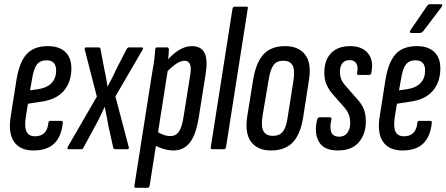

<svg xmlns="http://www.w3.org/2000/svg" viewBox="-20 -715 2139 920"><path d="M141 6Q75 6 46.5 -37Q18 -80 32 -161L59 -333Q73 -418 108 -456Q143 -494 209 -494Q263 -494 292.5 -466.5Q322 -439 322 -387Q322 -322 286 -280Q250 -238 179 -228L114 -218L104 -157Q96 -107 107 -84.5Q118 -62 148 -62Q177 -62 193 -78.5Q209 -95 212 -127Q213 -136 222 -136H273Q282 -136 281 -126Q274 -60 239.5 -27Q205 6 141 6ZM124 -282 165 -288Q207 -295 228 -318Q249 -341 249 -377Q249 -426 203 -426Q172 -426 156.5 -405.5Q141 -385 133 -333Z M309 0Q305 0 303.5 -2.5Q302 -5 304 -10L444 -252L386 -478Q385 -483 387 -485.5Q389 -488 393 -488H452Q461 -488 462 -478L479 -388Q484 -367 488 -344Q492 -321 495 -301H496Q507 -321 518.5 -344Q530 -367 539 -387L586 -478Q591 -488 598 -488H659Q664 -488 665 -485Q666 -482 664 -478L533 -253L597 -10Q600 0 589 0H532Q523 0 522 -10L500 -109Q496 -132 491.5 -155.5Q487 -179 482 -202H481Q471 -179 459 -155Q447 -131 435 -109L380 -8Q377 0 370 0Z M811 6Q789 6 763.5 -1.5Q738 -9 717 -22L728 -87Q745 -76 762 -69.5Q779 -63 796 -63Q822 -63 836.5 -83Q851 -103 859 -152L892 -359Q897 -392 890 -408Q883 -424 864 -424Q844 -424 819.5 -406Q795 -388 769 -359L772 -416Q805 -455 836.5 -474.5Q868 -494 899 -494Q943 -494 959.5 -462.5Q976 -431 966 -364L932 -150Q919 -69 889.5 -31.5Q860 6 811 6ZM632 185Q622 185 624 175L709 -366Q717 -409 720 -435.5Q723 -462 724 -478Q724 -488 733 -488H781Q789 -488 789 -478Q789 -458 785.5 -431.5Q782 -405 780 -388L784 -379L697 175Q695 185 687 185Z M998 0Q988 0 990 -10L1094 -673Q1096 -683 1105 -683H1160Q1165 -683 1167 -681Q1169 -679 1167 -673L1063 -10Q1061 0 1053 0Z M1279 6Q1214 6 1183 -35.5Q1152 -77 1165 -159L1193 -333Q1207 -417 1243.5 -455.5Q1280 -494 1346 -494Q1411 -494 1442.5 -452.5Q1474 -411 1460 -329L1433 -155Q1420 -72 1383 -33Q1346 6 1279 6ZM1288 -64Q1319 -64 1335.5 -84.5Q1352 -105 1359 -157L1386 -328Q1394 -379 1382 -401.5Q1370 -424 1337 -424Q1306 -424 1290.5 -403Q1275 -382 1267 -331L1238 -160Q1230 -109 1242.5 -86.5Q1255 -64 1288 -64Z M1599 6Q1531 6 1507.5 -37Q1484 -80 1500 -143Q1503 -153 1512 -153H1560Q1565 -153 1567.5 -150Q1570 -147 1568 -143Q1559 -102 1567.5 -81Q1576 -60 1606 -60Q1630 -60 1644 -78Q1658 -96 1658 -126Q1658 -151 1650.5 -168.5Q1643 -186 1625 -206L1580 -257Q1559 -280 1546.5 -305.5Q1534 -331 1534 -367Q1534 -427 1566.5 -460.5Q1599 -494 1658 -494Q1715 -494 1743.5 -459.5Q1772 -425 1759 -365Q1757 -356 1750 -356H1699Q1689 -356 1691 -365Q1697 -395 1687.5 -411Q1678 -427 1655 -427Q1633 -427 1621 -412.5Q1609 -398 1609 -372Q1609 -351 1615 -335.5Q1621 -320 1640 -299L1683 -250Q1709 -223 1721 -197Q1733 -171 1733 -133Q1733 -73 1699.5 -33.5Q1666 6 1599 6Z M1909 6Q1843 6 1814.5 -37Q1786 -80 1800 -161L1827 -333Q1841 -418 1876 -456Q1911 -494 1977 -494Q2031 -494 2060.5 -466.5Q2090 -439 2090 -387Q2090 -322 2054 -280Q2018 -238 1947 -228L1882 -218L1872 -157Q1864 -107 1875 -84.5Q1886 -62 1916 -62Q1945 -62 1961 -78.5Q1977 -95 1980 -127Q1981 -136 1990 -136H2041Q2050 -136 2049 -126Q2042 -60 2007.5 -27Q1973 6 1909 6ZM1892 -282 1933 -288Q1975 -295 1996 -318Q2017 -341 2017 -377Q2017 -426 1971 -426Q1940 -426 1924.5 -405.5Q1909 -385 1901 -333ZM1951 -557Q1946 -557 1944.5 -560.5Q1943 -564 1946 -569L2026 -686Q2031 -695 2041 -695H2091Q2097 -695 2098.5 -692Q2100 -689 2097 -683L2009 -567Q2001 -557 1992 -557Z"/></svg>

Font: Sofia Sans Extra Condensed Medium
Style: Italic
Weight: 500
Italic angle: -9°
Version: Version 4.100